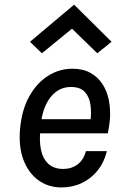

<svg xmlns="http://www.w3.org/2000/svg" viewBox="-20 -788 510 820"><path d="M242.5 12.5Q186 12.5 143.5 -18.5Q101 -49.5 79.8 -106.2Q58.5 -163 66 -240.5Q73.5 -320 105.2 -376.8Q137 -433.5 185 -464Q233 -494.5 289.5 -494.5Q334 -494.5 365.8 -477Q397.5 -459.5 417.2 -429.5Q437 -399.5 444.8 -360.5Q452.5 -321.5 449.5 -278.5Q448 -264.5 445.8 -249Q443.5 -233.5 440.5 -218.5H128.5L153 -235.5Q147 -188 154.8 -149.5Q162.5 -111 186 -88.8Q209.5 -66.5 250.5 -66.5Q285.5 -66.5 311.2 -85.8Q337 -105 347 -142.5H436.5Q425 -95 397.2 -60.2Q369.5 -25.5 329.8 -6.5Q290 12.5 242.5 12.5ZM155.5 -266 136 -279H390.5L366 -267.5Q371 -305.5 366.5 -339.5Q362 -373.5 342.5 -395Q323 -416.5 283.5 -416.5Q246.5 -416.5 219.5 -396Q192.5 -375.5 176.5 -341.5Q160.5 -307.5 155.5 -266ZM159 -560.5 108 -609.5 296.5 -768 456.5 -609.5 395.5 -560.5 287.5 -665.5Z"/></svg>

Font: Karla Medium
Style: Italic
Weight: 500
Italic angle: -8°
Designer: Jonathan Pinhorn
Version: Version 2.001